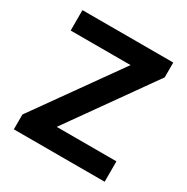

<svg xmlns="http://www.w3.org/2000/svg" viewBox="-161 -847 963 987"><g transform="rotate(30 320.5 -353.5)"><path d="M50.8 -87.9 405.3 -585.9H49.8V-707H588.9V-619.1L235.4 -121.1H589.8V0H50.8Z"/></g></svg>

Font: Pretendard JP
Style: Bold
Weight: 700
Designer: Base glyphs from Inter by Rasmus Andersson; Hangeul glyphs from Noto Sans CJK(Source Han Sans) by Jang Soo-young and Kan
Foundry: Kil Hyung-jin
Version: Version 1.309